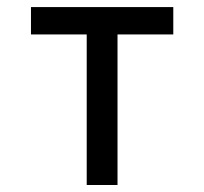

<svg xmlns="http://www.w3.org/2000/svg" viewBox="-20 -528 583 548"><path d="M315.4 0V-429.7H474.6V-507.8H68.4V-429.7H227.5V0Z"/></svg>

Font: Giphurs
Style: Regular
Weight: 400
Version: Version 2.010